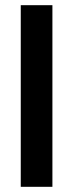

<svg xmlns="http://www.w3.org/2000/svg" viewBox="-20 -720 282 740"><path d="M60 0V-700H182V0Z"/></svg>

Font: Cabin Condensed
Style: Bold
Weight: 700
Width: 3
Designer: Pablo Impallari
Foundry: Pablo Impallari. http://www.impallari.com Igino Marini. http://www.ikern.com
Version: Version 3.001; ttfautohint (v1.8.3)